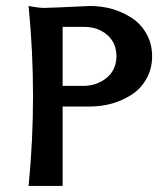

<svg xmlns="http://www.w3.org/2000/svg" viewBox="-20 -616 526 636"><path d="M259.8 -526.9H187.5V-331.5H254.9Q301.3 -331.5 333.5 -358.4Q365.7 -385.3 365.7 -429.7Q365.7 -474.1 335 -500.5Q304.2 -526.9 259.8 -526.9ZM74.7 -596.2Q107.9 -589.8 126.2 -589.8Q144.5 -589.8 277.8 -596.2Q356.4 -596.2 418 -555.7Q447.8 -535.6 465.8 -502.9Q483.9 -470.2 483.9 -429.7Q483.9 -389.2 465.8 -356.4Q447.8 -323.7 418 -303.7Q356.4 -263.2 277.8 -263.2H187.5V0H74.7Q89.4 -148.4 89.4 -297.9Q89.4 -447.3 74.7 -596.2Z"/></svg>

Font: Rachana
Style: Bold
Weight: 700
Designer: Hussain KH
Foundry: Hussain KH, Rajeesh K Nambiar, Santhosh Thottingal, Swathanthra Malayalam Computing (http://smc.org.in)
Version: Version 7.0.0+20221109